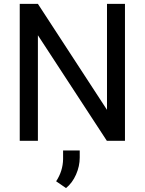

<svg xmlns="http://www.w3.org/2000/svg" viewBox="-20 -731 753 997"><path d="M628.9 0H534.7L176.8 -547.9V0H82.5V-710.9H176.8L535.6 -160.6V-710.9H628.9ZM322.8 245.6 271.5 210.4Q306.6 157.2 307.6 95.2V50.3H394V87.4Q394 131.8 374.8 175.5Q355.5 219.2 322.8 245.6Z"/></svg>

Font: Roboto
Style: Regular
Weight: 400
Designer: Google
Version: Version 2.001047; 2015